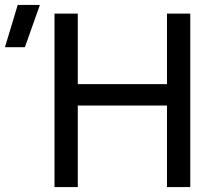

<svg xmlns="http://www.w3.org/2000/svg" viewBox="-126 -755 882 775"><path d="M94 0V-700H188V-415.5H548V-700H642V0H548V-329H188V0ZM-106 -564.5 -54.5 -735H35L-25.5 -564.5Z"/></svg>

Font: Geologica Cursive Light
Style: Regular
Weight: 300
Designer: Sindre Bremnes, Frode Helland
Foundry: Monokrom Skriftforlag AS
Version: Version 1.010;gftools[0.9.28]